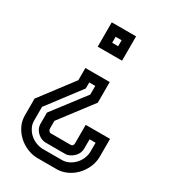

<svg xmlns="http://www.w3.org/2000/svg" viewBox="-186 -852 834 943"><g transform="rotate(30 230.5 -380.0)"><path d="M164 -432V-501H302V-384L162 -200V-156Q162 -150 166.5 -144Q171 -138 178 -138H290Q305 -138 305 -156V-260H443V-156Q442 -124 429 -96Q416 -68 395 -46.5Q374 -25 346.5 -12.5Q319 0 290 0H178Q149 -1 121 -13Q93 -25 71.5 -45Q50 -65 36.5 -92Q23 -119 23 -151V-246ZM250 -449H216V-415L75 -229V-151Q75 -130 84.5 -112Q94 -94 108.5 -81Q123 -68 141.5 -60.5Q160 -53 178 -52H290Q309 -52 326.5 -60Q344 -68 358.5 -82.5Q373 -97 381.5 -116Q390 -135 391 -156V-208H357V-156Q357 -142 351.5 -129.5Q346 -117 336 -107.5Q326 -98 314 -92Q302 -86 290 -86H178Q167 -86 155.5 -90.5Q144 -95 134 -103.5Q124 -112 117.5 -124Q111 -136 110 -151V-217L250 -400ZM164 -760H302V-622H164ZM250 -708H216V-674H250Z"/></g></svg>

Font: Aurach Bi
Style: Regular
Weight: 400
Designer: Peter Wiegel
Foundry: Peter Wiegel
Version: Version 1.002